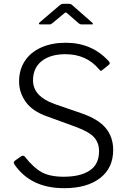

<svg xmlns="http://www.w3.org/2000/svg" viewBox="-20 -976 671 1006"><path d="M323 -692Q244 -692 198.5 -656Q153 -620 153 -555Q153 -471 266 -431L408 -382Q495 -352 534 -305Q573 -258 573 -190Q573 -96 504.5 -43Q436 10 316 10Q141 10 56 -114Q52 -122 52 -124Q52 -130 62 -137L88 -155Q94 -160 100 -160Q107 -160 111 -154Q155 -98 198 -74Q241 -50 314 -50Q401 -50 450 -82.5Q499 -115 499 -184Q499 -227 473.5 -256Q448 -285 378 -311L227 -366Q150 -393 115 -442Q80 -491 80 -549Q80 -611 110.5 -657Q141 -703 196.5 -727.5Q252 -752 324 -752Q463 -752 551 -654Q555 -648 555 -645Q555 -641 551 -637L515 -608Q512 -605 509 -605Q505 -605 499 -613Q433 -692 323 -692ZM335 -904Q328 -911 325 -911Q322 -911 314 -904L255 -855Q250 -851 247 -849.5Q244 -848 238 -848H191Q185 -848 184 -851Q183 -854 188 -859L290 -946Q300 -956 312 -956H343Q350 -956 355 -952Q360 -948 361 -947L461 -859Q474 -848 460 -848H408Q399 -848 391 -855Z"/></svg>

Font: Libre Franklin Light
Style: Regular
Weight: 300
Designer: Pablo Impallari, Rodrigo Fuenzalida
Foundry: Impallari Type
Version: Version 1.002; ttfautohint (v1.5)